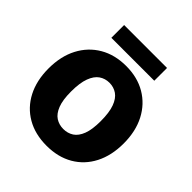

<svg xmlns="http://www.w3.org/2000/svg" viewBox="-240 -1085 1265 1265"><g transform="rotate(45 392.5 -452.0)"><path d="M393.5 10Q286 10 207.2 -35.8Q128.5 -81.5 85.5 -164.5Q42.5 -247.5 42.5 -360Q42.5 -473 86.2 -556.8Q130 -640.5 209 -686.8Q288 -733 393.5 -733Q498.5 -733 577 -686.8Q655.5 -640.5 699 -556.8Q742.5 -473 742.5 -360Q742.5 -248 699.8 -164.8Q657 -81.5 578.5 -35.8Q500 10 393.5 10ZM393.5 -146Q433.5 -146 464.8 -166.2Q496 -186.5 513.8 -232.8Q531.5 -279 531.5 -357Q531.5 -437.5 513.8 -485.8Q496 -534 464.8 -555.5Q433.5 -577 393.5 -577Q353.5 -577 322.2 -555.5Q291 -534 273 -485.8Q255 -437.5 255 -357Q255 -279 273 -232.8Q291 -186.5 322.2 -166.2Q353.5 -146 393.5 -146ZM192.5 -795V-914H592.5V-795Z"/></g></svg>

Font: Public Sans Thin Black
Style: Regular
Weight: 900
Version: Version 2.001